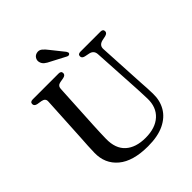

<svg xmlns="http://www.w3.org/2000/svg" viewBox="-244 -1034 1196 1196"><g transform="rotate(-45 354.0 -436.5)"><path d="M565 -294.5 546.5 -612Q544.5 -645.5 511.5 -653L479.5 -659.5Q457.5 -664.5 457.5 -681Q457.5 -700 480 -700H657Q679.5 -700 679.5 -681Q679.5 -665 657 -659L628 -653Q590.5 -644 593 -609.5L610 -296Q612 -270.5 613.2 -246Q614.5 -221.5 615 -195.5Q616.5 -134.5 589 -87Q561.5 -39.5 504.8 -12.2Q448 15 362 15Q229.5 15 162 -41.8Q94.5 -98.5 96.5 -193Q96.5 -215 98.8 -253Q101 -291 103 -321L119.5 -622.5Q121 -648.5 91 -654L59.5 -659Q37 -664 37 -681Q37 -700 60 -700H288Q310.5 -700 310.5 -681Q310.5 -664.5 288.5 -659.5L257.5 -654Q231.5 -649 230 -623.5L213.5 -322Q211.5 -286 210.5 -256.5Q209.5 -227 209 -203.5Q207.5 -118.5 255 -75.8Q302.5 -33 388 -33Q474.5 -33 522.8 -77Q571 -121 569 -198Q568 -230 567 -252.5Q566 -275 565 -294.5ZM352.5 -843 418 -761Q421.5 -755.5 423.2 -750.2Q425 -745 421.5 -740.5Q414 -731.5 401 -737.5L306.5 -787Q284.5 -797 270.5 -808.5Q256.5 -820 252.5 -838Q249 -853 257.2 -867.5Q265.5 -882 283 -886.5Q303.5 -891.5 319.5 -878.8Q335.5 -866 352.5 -843Z"/></g></svg>

Font: Fraunces 72pt S050
Style: Regular
Weight: 400
Version: Version 1.000; ttfautohint (v1.8.3)